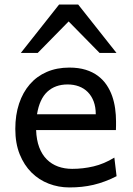

<svg xmlns="http://www.w3.org/2000/svg" viewBox="-20 -801 575 833"><path d="M136.7 -236.8Q138.2 -193.8 150.1 -162.1Q162.1 -130.4 182.9 -109.6Q203.6 -88.9 231.7 -78.6Q259.8 -68.4 293 -68.4Q340.3 -68.4 385.7 -79.1Q431.2 -89.8 476.1 -117.2L485.8 -36.6Q460 -23.4 435.1 -14.2Q410.2 -4.9 385.3 1Q360.4 6.8 334.7 9.5Q309.1 12.2 280.8 12.2Q233.9 12.2 191.4 -4.2Q148.9 -20.5 116.7 -52.5Q84.5 -84.5 65.4 -131.8Q46.4 -179.2 46.4 -241.7Q46.4 -302.2 62.7 -351.3Q79.1 -400.4 109.4 -435.3Q139.6 -470.2 183.1 -489Q226.6 -507.8 280.8 -507.8Q320.8 -507.8 351.6 -498.3Q382.3 -488.8 404.8 -471.9Q427.2 -455.1 442.4 -432.6Q457.5 -410.2 466.6 -384.3Q475.6 -358.4 479.5 -330.3Q483.4 -302.2 483.4 -274.9V-255.9Q483.4 -243.7 482.9 -236.8ZM273.4 -434.6Q219.7 -434.6 185.5 -403.1Q151.4 -371.6 140.6 -305.2H395.5Q395.5 -336.4 386.5 -360.6Q377.4 -384.8 361.1 -401.4Q344.7 -418 322.3 -426.3Q299.8 -434.6 273.4 -434.6ZM70.3 -571.3 236.3 -781.2H319.3L485.4 -571.3H412.1L277.8 -708L143.6 -571.3Z"/></svg>

Font: Andika FrenchTight
Style: Regular
Weight: 400
Designer: Victor Gaultney, Annie Olsen, Julie Remington, Don Collingsworth, Eric Hays, Becca Hirsbrunner
Foundry: SIL International
Version: Version 5.000 ; Dig1 Dig4Opn Dig7 LnSpcTght